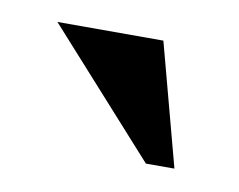

<svg xmlns="http://www.w3.org/2000/svg" viewBox="-35 -741 289 232"><g transform="rotate(10 110.0 -625.0)"><path d="M150 -700 190 -550H155L20 -700Z"/></g></svg>

Font: Yeseva One
Style: Regular
Weight: 400
Designer: Jovanny Lemonad
Foundry: Jovanny Lemonad
Version: Version 2.001; ttfautohint (v0.91) -l 8 -r 50 -G 200 -x 0 -w